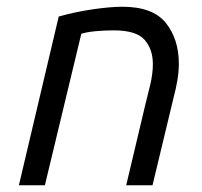

<svg xmlns="http://www.w3.org/2000/svg" viewBox="-20 -549 600 569"><path d="M36 0 154 -500Q204 -514 255.5 -521.5Q307 -529 343 -529Q433 -529 471.5 -481Q510 -433 510 -360Q510 -336 505.5 -310Q501 -284 494 -258L432 0H354L410 -236Q418 -267 425.5 -299Q433 -331 433 -359Q433 -403 408.5 -431Q384 -459 317 -459Q289 -459 263 -456.5Q237 -454 221 -449L113 0Z"/></svg>

Font: Ubuntu Sans Mono
Style: Italic
Weight: 400
Italic angle: -13.5°
Monospace: yes
Designer: Dalton Maag Ltd
Foundry: Dalton Maag Ltd
Version: Version 1.006